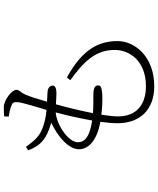

<svg xmlns="http://www.w3.org/2000/svg" viewBox="72 -886 855 1040"><g transform="rotate(-90 500.0 -366.5)"><path d="M552 41C714 41 797 -65 797 -158C797 -262 750 -350 600 -432L585 -414C680 -344 749 -282 749 -173C749 -95 692 -4 552 -4C458 -4 389 -51 389 -155C389 -240 437 -435 461 -514C482 -586 494 -627 508 -659C520 -685 533 -689 533 -706C533 -730 478 -774 438 -774C422 -774 405 -773 389 -772L388 -747C404 -745 427 -741 444 -734C463 -727 468 -722 466 -697C462 -664 437 -588 417 -518C396 -440 352 -262 352 -158C352 -37 425 41 552 41ZM514 -241C550 -244 557 -251 557 -264C557 -278 543 -286 525 -288C501 -291 446 -285 376 -294C264 -309 249 -344 249 -373C249 -426 351 -493 418 -493C442 -493 503 -488 522 -489C545 -490 556 -498 556 -509C556 -523 545 -535 522 -537C462 -542 388 -536 314 -569C275 -586 251 -617 224 -654L205 -642C221 -601 239 -572 278 -548C306 -532 328 -525 355 -517C276 -480 211 -421 211 -367C211 -308 271 -264 371 -249C436 -239 488 -239 514 -241Z"/></g></svg>

Font: Source Han Serif TW VF
Style: Regular
Weight: 250
Designer: Ryoko NISHIZUKA 西塚涼子 (kana & ideographs); Frank Grießhammer (Latin, Greek & Cyrillic); Wenlong ZHANG 张文龙 (bopomofo); San
Foundry: Adobe
Version: Version 2.002;hotconv 1.1.0;makeotfexe 2.6.0